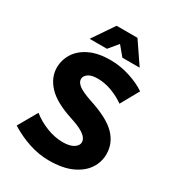

<svg xmlns="http://www.w3.org/2000/svg" viewBox="-213 -1026 1063 1163"><g transform="rotate(30 319.0 -444.0)"><path d="M35 -74 111 -207Q155 -171 213 -148.5Q271 -126 326 -126Q375 -126 401.5 -143Q428 -160 428 -184Q428 -198 417.5 -213Q407 -228 379.5 -244Q352 -260 299 -277Q176 -317 123 -374.5Q70 -432 70 -500Q70 -555 99.5 -601Q129 -647 187 -674.5Q245 -702 330 -702Q398 -702 465.5 -680.5Q533 -659 579 -627L508 -500Q467 -529 418 -547.5Q369 -566 317 -566Q275 -566 253 -550Q231 -534 231 -513Q231 -490 258.5 -469.5Q286 -449 356 -426Q484 -384 538.5 -327.5Q593 -271 593 -195Q593 -140 562 -93Q531 -46 468 -17Q405 12 309 12Q239 12 169 -11Q99 -34 35 -74ZM155 -750 257 -900H403L505 -750H384L330 -815L276 -750Z"/></g></svg>

Font: Radio Canada
Style: Bold
Weight: 700
Designer: Charles Daoud, Etienne Aubert Bonn, Alexandre Saumier Demers, Jacques Le Bailly
Foundry: Radio-Canada
Version: Version 2.104; ttfautohint (v1.8.4.7-5d5b);gftools[0.9.28.de